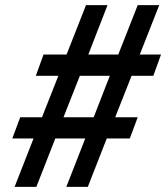

<svg xmlns="http://www.w3.org/2000/svg" viewBox="-20 -730 649 750"><path d="M37 0 111 -189H28L59 -272H144L208 -434H120L150 -517H240L316 -710H400L325 -517H442L518 -710H602L526 -517H609L579 -434H494L430 -272H518L487 -189H397L323 0H239L313 -189H196L122 0ZM228 -272H346L409 -434H292Z"/></svg>

Font: Geist Mono Medium
Style: Italic
Weight: 500
Italic angle: -12°
Monospace: yes
Designer: Basement.studio, Andrés Briganti, Mateo Zaragoza
Foundry: Basement.studio, Vercel, Andrés Briganti, Guido Ferreyra, Mateo Zaragoza
Version: Version 1.500; ttfautohint (v1.8.4.7-5d5b)